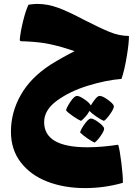

<svg xmlns="http://www.w3.org/2000/svg" viewBox="-20 -513 716 983"><path d="M602 -109Q524 -103 431 -74.5Q338 -46 272 2Q206 50 206 112Q206 241 427 241Q500 241 585 228Q593 252 601.5 321Q610 390 609 423Q515 450 415 450Q309 450 223 417Q137 384 86.5 318.5Q36 253 36 161Q36 62 86.5 -27Q137 -116 239 -182Q307 -224 362 -251Q288 -276 239 -286Q193 -297 115 -301L86 -302L81 -307Q84 -347 98 -404Q112 -461 126 -489Q155 -493 170 -493Q224 -493 278 -473Q332 -453 409 -412Q491 -370 541 -349.5Q591 -329 640 -329Q641 -298 630 -230Q618 -155 602 -109ZM512 106Q497 100 473.5 84Q450 68 438 55Q430 71 416.5 85.5Q403 100 395 106Q380 100 354 82Q328 64 318 52Q322 35 341.5 6.5Q361 -22 374 -22Q387 -22 413 -4Q439 14 445 27Q456 8 468.5 -7Q481 -22 490 -22Q505 -22 532.5 -2Q560 18 563 30Q564 42 544.5 70Q525 98 512 106ZM513 146Q513 158 495 183.5Q477 209 464 217Q450 211 425.5 194Q401 177 390 165Q394 149 412.5 123Q431 97 443 94Q456 92 484.5 113Q513 134 513 146Z"/></svg>

Font: Lalezar
Style: Bold
Weight: 700
Designer: Borna Izadpanah
Foundry: Borna Izadpanah
Version: Version 1.003;January 24, 2021;FontCreator 13.0.0.2683 64-bi